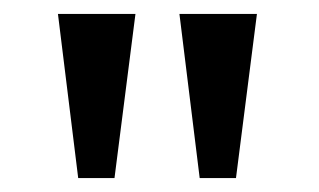

<svg xmlns="http://www.w3.org/2000/svg" viewBox="-20 -762 457 275"><path d="M174 -742H63L92 -507H144ZM348 -742H237L266 -507H318Z"/></svg>

Font: 18Franklin
Style: Regular
Weight: 400
Designer: Pablo Impallari, Rodrigo Fuenzalida (Modified by Dan O. Williams)
Version: Version 0.025;PS 000.025;hotconv 1.0.88;makeotf.lib2.5.64775